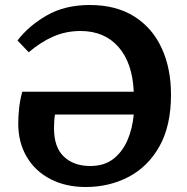

<svg xmlns="http://www.w3.org/2000/svg" viewBox="-20 -734 749 768"><path d="M323 14Q243 14 182 -17.5Q121 -49 87 -106.5Q53 -164 53 -240Q53 -269 56.5 -301.5Q60 -334 69 -367H515Q510 -482 454 -546Q398 -610 302 -610Q244 -610 193.5 -588Q143 -566 95 -525L50 -572Q94 -630 166.5 -672Q239 -714 339 -714Q444 -714 516.5 -668.5Q589 -623 626.5 -542Q664 -461 664 -355Q664 -231 618 -149Q572 -67 494.5 -26.5Q417 14 323 14ZM341 -70Q397 -70 433.5 -98.5Q470 -127 490 -173.5Q510 -220 515 -276H200Q198 -266 197 -251.5Q196 -237 196 -221Q196 -145 235.5 -107.5Q275 -70 341 -70Z"/></svg>

Font: Literata SemiBold
Style: Regular
Weight: 600
Designer: Latin by Veronika Burian and Jose Scaglione. Greek by Irene Vlachou. Cyrillic by Vera Evstafieva.
Foundry: TypeTogether
Version: Version 3.103; ttfautohint (v1.8.4.7-5d5b);gftools[0.9.29]